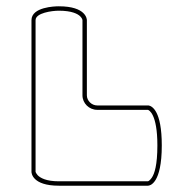

<svg xmlns="http://www.w3.org/2000/svg" viewBox="-20 -546 614 610"><path d="M235 -494C242 -487 242 -482 242 -482V-243C242 -218 263 -197 289 -197H450C453 -196 480 -185 480 -84C480 -22 471 6 462 19C455 29 450 30 450 30H167C126 30 108 19 100 11C94 4 93 0 93 0V-482C93 -505 145 -512 167 -512C208 -512 227 -502 235 -494ZM494 -84C494 -194 463 -209 452 -211H289C271 -211 256 -226 256 -243V-482C256 -485 254 -526 167 -526H166C155 -526 80 -524 80 -482V0C80 3 82 44 167 44H450C456 44 494 38 494 -84Z"/></svg>

Font: Platiipus Light
Style: Light
Weight: 400
Version: Version 001.000